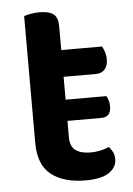

<svg xmlns="http://www.w3.org/2000/svg" viewBox="-48 -643 480 694"><g transform="rotate(-5 192.0 -296.0)"><path d="M188 -206V-146Q188 -113 207.5 -99Q227 -85 263 -85Q279 -85 297.5 -89Q316 -93 329 -99Q336 -91 342 -80Q348 -69 348 -53Q348 -24 320.5 -5Q293 14 235 14Q156 14 110.5 -21.5Q65 -57 65 -137V-597Q73 -600 88.5 -603Q104 -606 121 -606Q156 -606 172 -593.5Q188 -581 188 -549V-463H336Q340 -456 344.5 -443Q349 -430 349 -416Q349 -391 337 -378.5Q325 -366 306 -366H188V-283H336Q339 -278 342.5 -268Q346 -258 346 -246Q346 -225 337 -215.5Q328 -206 311 -206Z"/></g></svg>

Font: Baloo Bhaijaan 2 SemiBold
Style: Regular
Weight: 600
Designer: Sanskriti Dholi, Noopur Datye and Ek Type
Foundry: Ek Type
Version: Version 1.700